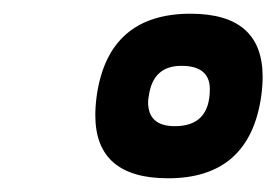

<svg xmlns="http://www.w3.org/2000/svg" viewBox="-20 -773 403 280"><path d="M258 -753Q363 -753 363 -661Q363 -648 361 -633Q344 -513 225 -513Q119 -513 119 -605Q119 -618 121 -633Q138 -753 258 -753ZM235 -589Q286 -589 286 -643Q286 -677 244.5 -677Q203 -677 197 -633Q196 -628 196 -624Q196 -589 235 -589Z"/></svg>

Font: Chau Philomene One
Style: Italic
Weight: 400
Designer: Vicente Lamonaca
Foundry: TipoType
Version: Version 1.001